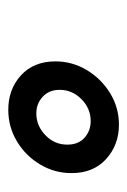

<svg xmlns="http://www.w3.org/2000/svg" viewBox="56 -860 300 452"><g transform="rotate(90 206.0 -634.0)"><path d="M238.5 -503.5Q279 -503.5 313 -524Q347 -544.5 367.2 -578.5Q387.5 -612.5 387.5 -652.5Q387.5 -704 354.2 -734Q321 -764 273.5 -764Q233 -764 199 -743Q165 -722 144.8 -688Q124.5 -654 124.5 -614.5Q124.5 -563.5 157.2 -533.5Q190 -503.5 238.5 -503.5ZM247 -569.5Q224 -569.5 207.8 -584.5Q191.5 -599.5 191.5 -624.5Q191.5 -654 213.5 -675.8Q235.5 -697.5 265 -697.5Q288 -697.5 304.2 -683Q320.5 -668.5 320.5 -642.5Q320.5 -612 298.2 -590.8Q276 -569.5 247 -569.5Z"/></g></svg>

Font: Mohave Medium
Style: Italic
Weight: 500
Italic angle: -8°
Designer: Gumpita Rahayu
Foundry: Tokotype
Version: Version 2.002; ttfautohint (v1.8.3)